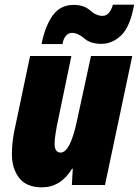

<svg xmlns="http://www.w3.org/2000/svg" viewBox="-20 -793 595 823"><path d="M248 -604Q252 -629 263.5 -640.5Q275 -652 287 -652Q314 -652 341 -628.5Q368 -605 414 -605Q462 -605 500 -642Q538 -679 555 -773H464Q450 -725 420 -725Q392 -725 366 -748.5Q340 -772 296 -772Q239 -772 206.5 -727.5Q174 -683 158 -604ZM289 -70H292L288 0H430L547 -553H370L310 -276Q281 -139 240 -139Q214 -139 214 -177Q214 -192 217 -212.5Q220 -233 223 -250L286 -553H109L41 -230Q31 -178 31 -132Q31 -71 62 -30.5Q93 10 160 10Q240 10 289 -70Z"/></svg>

Font: Noto Sans Display SemiCondensed Black
Style: Italic
Weight: 900
Width: 4
Designer: Monotype Design team
Foundry: Monotype Imaging Inc.
Version: 1.000